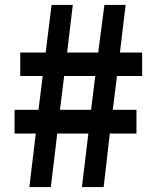

<svg xmlns="http://www.w3.org/2000/svg" viewBox="-20 -758 630 778"><path d="M99 0 125 -217H39V-313H136L153 -450H62V-545H165L189 -738H275L252 -545H378L403 -738H489L466 -545H556V-450H454L437 -313H533V-217H425L400 0H312L338 -217H212L186 0ZM223 -313H349L366 -450H240Z"/></svg>

Font: Source Han Sans TC
Style: Bold
Weight: 700
Designer: Ryoko NISHIZUKA Ë•øÂ°öÊ∂ºÂ≠ê (kana, bopomofo & ideographs); Paul D. Hunt (Latin, Greek & Cyrillic); Sandoll Communicatio
Foundry: Adobe
Version: Version 2.004;hotconv 1.0.118;makeotfexe 2.5.65603